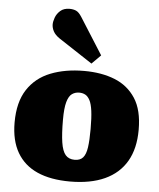

<svg xmlns="http://www.w3.org/2000/svg" viewBox="-57 -878 777 941"><g transform="rotate(5 331.5 -407.5)"><path d="M322 14Q227 14 161.5 -15Q96 -44 61.5 -103Q27 -162 27 -251Q27 -351 67.5 -413Q108 -475 180 -503.5Q252 -532 345 -532Q431 -532 496 -506Q561 -480 598.5 -422.5Q636 -365 636 -268Q636 -175 599.5 -112.5Q563 -50 493 -18Q423 14 322 14ZM336 -94Q363 -94 377 -110Q391 -126 396 -160.5Q401 -195 401 -251Q401 -306 396.5 -340Q392 -374 382.5 -392Q373 -410 360 -417Q347 -424 330 -424Q310 -424 294.5 -413Q279 -402 270.5 -372Q262 -342 262 -285Q262 -216 268.5 -173.5Q275 -131 291 -112.5Q307 -94 336 -94ZM377 -571 211 -680Q189 -695 180 -712Q171 -729 171 -746Q171 -760 178 -779.5Q185 -799 202 -814Q219 -829 247 -829Q265 -829 279 -823Q293 -817 307 -795L421 -615Z"/></g></svg>

Font: Literata 18pt Black
Style: Regular
Weight: 900
Designer: Latin by Veronika Burian and Jose Scaglione. Greek by Irene Vlachou. Cyrillic by Vera Evstafieva.
Foundry: TypeTogether
Version: Version 3.103;gftools[0.9.29]